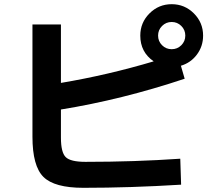

<svg xmlns="http://www.w3.org/2000/svg" viewBox="-20 -860 1040 917"><path d="M271 -743V-464Q496 -502 714 -567Q650 -611 650 -690Q650 -752 694 -796Q738 -840 800 -840Q862 -840 906 -796Q950 -752 950 -690Q950 -639 920.5 -599.5Q891 -560 844 -546L862 -484Q562 -384 271 -337V-203Q271 -132 294 -109.5Q317 -87 388 -87Q624 -87 841 -102L845 22Q602 37 378 37Q240 37 187.5 -15Q135 -67 135 -207V-743ZM846 -644Q865 -663 865 -690Q865 -717 846 -736Q827 -755 800 -755Q773 -755 754 -736Q735 -717 735 -690Q735 -663 754 -644Q773 -625 800 -625Q827 -625 846 -644Z"/></svg>

Font: Mplus 1p Bold
Style: Bold
Weight: 700
Version: Version 1.061